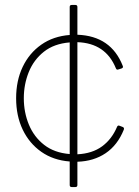

<svg xmlns="http://www.w3.org/2000/svg" viewBox="-20 -754 560 774"><path d="M269 0Q261 0 261 -8V-103Q195 -108 146.5 -142Q98 -176 71.5 -231.5Q45 -287 45 -358Q45 -429 71.5 -484.5Q98 -540 146.5 -574Q195 -608 261 -613V-726Q261 -734 269 -734H284Q292 -734 292 -726V-614Q428 -609 475 -488Q478 -481 470 -478L457 -474Q450 -471 447 -479Q406 -580 292 -584V-132Q352 -135 391.5 -164Q431 -193 452 -243Q455 -250 462 -247L475 -242Q482 -239 479 -231Q454 -169 406 -136.5Q358 -104 292 -102V-8Q292 0 284 0ZM76 -358Q76 -301 96.5 -251.5Q117 -202 158 -170Q199 -138 261 -133V-583Q198 -578 157 -545.5Q116 -513 96 -463.5Q76 -414 76 -358Z"/></svg>

Font: LINE Seed Sans Thin
Style: Regular
Weight: 250
Designer: LINE VX Design & Dalton Maag Ltd & Sandoll Inc
Foundry: Dalton Maag Ltd
Version: Version 1.003